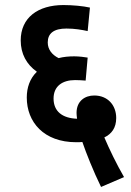

<svg xmlns="http://www.w3.org/2000/svg" viewBox="-20 -652 518 760"><path d="M380 88 471 49C442 -1 412 -63 393 -108C422 -122 440 -146 440 -185C440 -235 407 -274 353 -274C317 -274 283 -253 283 -205C283 -199 284 -190 285 -182C227 -184 192 -211 192 -262C192 -311 227 -335 277 -335C291 -335 307 -334 319 -333L327 -424C317 -426 292 -429 274 -429C252 -429 231 -427 212 -422C186 -435 169 -456 169 -484C169 -520 193 -539 243 -539C276 -539 304 -534 327 -529L336 -622C310 -628 267 -632 231 -632C130 -632 62 -582 62 -492C62 -439 85 -397 126 -368C98 -341 86 -305 86 -266C86 -169 153 -89 282 -89C290 -89 298 -89 306 -90C321 -46 350 27 380 88Z"/></svg>

Font: Noto Sans Devanagari UI Condensed SemiBold
Style: Regular
Weight: 600
Width: 3
Designer: Jelle Bosma - Monotype Design Team
Foundry: Monotype Imaging Inc.
Version: Version 2.003